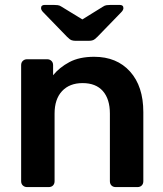

<svg xmlns="http://www.w3.org/2000/svg" viewBox="-20 -761 664 781"><path d="M287 -595Q278 -595 271 -597.5Q264 -600 253 -611L156 -711Q147 -720 147 -728Q147 -741 162 -741H199Q207 -741 215 -740Q223 -739 230 -734L315 -682L399 -734Q406 -739 414 -740Q422 -741 430 -741H467Q482 -741 482 -728Q482 -720 473 -711L376 -611Q365 -600 358 -597.5Q351 -595 342 -595ZM90 0Q80 0 73 -6.5Q66 -13 66 -24V-496Q66 -507 73 -513.5Q80 -520 90 -520H172Q182 -520 189 -513.5Q196 -507 196 -496V-455Q222 -487 262.5 -508.5Q303 -530 363 -530Q455 -530 509 -470Q563 -410 563 -305V-24Q563 -13 556.5 -6.5Q550 0 539 0H451Q440 0 433.5 -6.5Q427 -13 427 -24V-299Q427 -358 398.5 -390.5Q370 -423 316 -423Q263 -423 232.5 -390.5Q202 -358 202 -299V-24Q202 -13 195.5 -6.5Q189 0 178 0Z"/></svg>

Font: Fz Rubik Med
Style: Regular
Weight: 500
Designer: Hubert and Fischer
Foundry: Hubert and Fischer
Version: Vit hóa bi FontZin.com